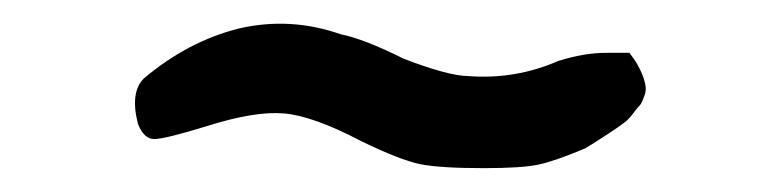

<svg xmlns="http://www.w3.org/2000/svg" viewBox="-20 -390 651 161"><path d="M180.7 -366.2Q223.6 -376 265.6 -361.3Q285.2 -357.4 318.4 -340.8Q356.4 -326.2 373 -326.2Q412.1 -323.2 448.2 -338.9Q469.7 -345.7 488.3 -345.7H507.8L512.7 -338.9Q520.5 -326.2 521.5 -316.4Q521.5 -312.5 520.5 -310.1Q519.5 -307.6 518.6 -305.2Q517.6 -302.7 516.1 -301.3Q514.6 -299.8 511.7 -295.9Q508.8 -292 505.9 -289.1Q500 -284.2 486.3 -275.4Q472.7 -266.6 470.7 -265.6Q445.3 -254.9 431.6 -252Q418 -249 385.7 -249Q348.6 -249 332 -252.4Q315.4 -255.9 283.2 -271.5Q242.2 -293 217.8 -294.9Q193.4 -296.9 153.3 -284.2Q118.2 -273.4 109.4 -273.4Q100.6 -273.4 95.7 -286.1Q88.9 -312.5 100.6 -324.2Q137.7 -355.5 180.7 -366.2Z"/></svg>

Font: JasonHandwriting2
Style: Regular
Weight: 400
Version: Version 1.05.10